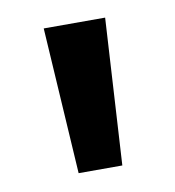

<svg xmlns="http://www.w3.org/2000/svg" viewBox="-47 -763 342 376"><g transform="rotate(-10 124.5 -574.5)"><path d="M63 -720.2H185.1L168 -429.2H81.1Z"/></g></svg>

Font: Aspekta 550
Style: Regular
Weight: 550
Designer: Ivo Dolenc
Version: Version 2.000